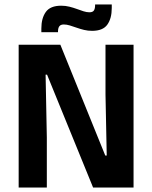

<svg xmlns="http://www.w3.org/2000/svg" viewBox="-20 -839 682 859"><path d="M250 -639 451 -143H457.5L452 -415.5V-639H577.5V0H396.5L190.5 -505H184L189.5 -224V0H63.5V-639ZM392 -701Q373.5 -701 356 -705.2Q338.5 -709.5 322.5 -715.2Q306.5 -721 292.2 -725.2Q278 -729.5 265.5 -729.5Q251.5 -729.5 245.5 -721.5Q239.5 -713.5 239.5 -698V-695H165V-711.5Q165 -757.5 185 -785.5Q205 -813.5 254 -813.5Q273 -813.5 290.8 -809Q308.5 -804.5 324 -798.8Q339.5 -793 353.8 -788.5Q368 -784 380 -784Q394.5 -784 400 -792Q405.5 -800 405.5 -816V-819H480V-803Q480 -756.5 460.2 -728.8Q440.5 -701 392 -701Z"/></svg>

Font: Anek Telugu SemiBold
Style: Regular
Weight: 600
Designer: Omkar Bhoir (Telugu), Yesha Goshar (Latin)
Foundry: Ek Type
Version: Version 1.003